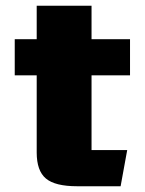

<svg xmlns="http://www.w3.org/2000/svg" viewBox="-20 -642 502 667"><path d="M247.6 5Q171.5 5 139.5 -21.8Q107.5 -48.6 107.5 -112.1V-380.2H31.2V-505.8H107.5V-622H298V-505.8H431.7V-380.2H298V-120.6Q298 -120.6 298 -120.6Q298 -120.6 298 -120.6H421.9L399 5Z"/></svg>

Font: Science Gothic
Style: Regular
Weight: 400
Designer: Thomas Phinney, Vassil Kateliev, Brandon Buerkle
Foundry: Font Detective LLC
Version: Version 1.018